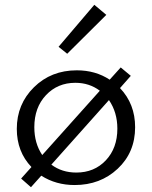

<svg xmlns="http://www.w3.org/2000/svg" viewBox="-20 -765 633 800"><path d="M423 -703 260 -541 224 -570 373 -745ZM480 -398Q543 -332 543 -235Q543 -130 470.5 -62Q398 6 291 6Q213 6 152 -33L109 15L68 -21L111 -69Q50 -133 50 -228Q50 -331 121.5 -401.5Q193 -472 300 -472Q378 -472 437 -433L483 -484L525 -449ZM123 -235Q123 -168 156 -119L396 -387Q352 -420 294 -420Q220 -420 171.5 -368.5Q123 -317 123 -235ZM298 -46Q373 -46 421 -97Q469 -148 469 -229Q469 -297 434 -348L194 -79Q238 -46 298 -46Z"/></svg>

Font: EauTestSC
Style: Regular
Weight: 400
Designer: Christian Thalmann (Catharsis Fonts)
Version: Version 0.001;PS 000.001;hotconv 1.0.88;makeotf.lib2.5.64775